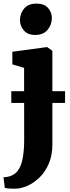

<svg xmlns="http://www.w3.org/2000/svg" viewBox="-31 -834 399 1096"><path d="M58.5 243Q45.5 243 32.8 242.8Q20 242.5 10.5 241.2Q1 240 -3.5 238.5L-11 178Q-4.5 178 9.5 176Q23.5 174 39 166.5Q64 154.5 78.8 128Q93.5 101.5 100.2 59.8Q107 18 107 -38.5L106.5 -446.5L39.5 -466.5V-538.5L235 -565H238.5L268 -544V-11Q268 52 247.8 99.5Q227.5 147 195.2 178.5Q163 210 126.5 226.2Q90 242.5 58.5 243ZM168.5 -634.5Q127 -634.5 105 -660.5Q83 -686.5 83 -718Q83 -757.5 107 -785.5Q131 -813.5 178 -813.5H179Q221 -813.5 243 -788.8Q265 -764 265 -732.5Q265 -693 240.8 -663.8Q216.5 -634.5 169.5 -634.5ZM340.5 -313.5V-246.5H33.5V-313.5Z"/></svg>

Font: Merriweather 28pt Black
Style: Regular
Weight: 900
Version: Version 2.100